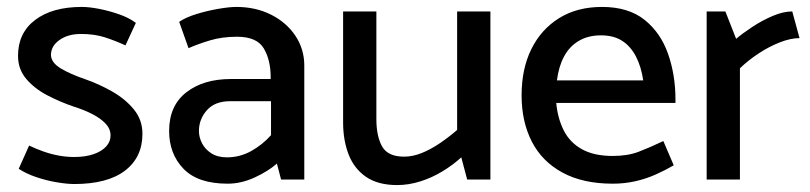

<svg xmlns="http://www.w3.org/2000/svg" viewBox="-20 -518 2337 554"><path d="M34 -31Q55 -17 84.5 -7Q114 3 144 8Q174 13 194 13Q290 13 340.5 -25.5Q391 -64 391 -132Q391 -172 366.5 -202Q342 -232 304.5 -253.5Q267 -275 227 -289Q183 -304 155.5 -320.5Q128 -337 127 -359Q127 -385 151.5 -402.5Q176 -420 214 -420Q253 -420 283.5 -410Q314 -400 342 -387L372 -452Q352 -467 323 -477Q294 -487 265.5 -492.5Q237 -498 216 -498Q131 -498 81.5 -460.5Q32 -423 32 -357Q32 -318 56 -290Q80 -262 116.5 -243Q153 -224 191 -211Q223 -201 247 -188.5Q271 -176 285 -161Q299 -146 299 -127Q299 -109 286 -95Q273 -81 249.5 -73Q226 -65 194 -65Q172 -65 150 -69Q128 -73 106.5 -80.5Q85 -88 64 -98Z M554 -140Q554 -174 577 -200Q600 -226 644 -226H762V-128Q737 -100 704.5 -82Q672 -64 635 -64Q608 -64 590 -75.5Q572 -87 563 -104.5Q554 -122 554 -140ZM524 -379Q551 -391 586 -401.5Q621 -412 664 -412Q721 -412 741 -378.5Q761 -345 761 -295V-290H646Q567 -290 517.5 -251.5Q468 -213 468 -140Q468 -74 509.5 -31Q551 12 637 12Q676 12 715 -6Q754 -24 779 -46L791 0H858V-329Q858 -376 832.5 -414.5Q807 -453 762.5 -475.5Q718 -498 662 -498Q642 -498 610 -492.5Q578 -487 547 -477.5Q516 -468 497 -455Z M1299 -485V-143Q1276 -123 1249.5 -105Q1223 -87 1197 -76.5Q1171 -66 1146 -66Q1099 -66 1082.5 -95.5Q1066 -125 1066 -174V-485H970V-165Q970 -113 986 -72Q1002 -31 1036.5 -7.5Q1071 16 1126 16Q1159 16 1192.5 5.5Q1226 -5 1256.5 -23.5Q1287 -42 1311 -64L1328 0H1395V-485Z M1929 -221V-231Q1929 -302 1907.5 -363Q1886 -424 1839.5 -461Q1793 -498 1717 -498Q1645 -498 1593 -465.5Q1541 -433 1513 -376Q1485 -319 1485 -243Q1485 -167 1514.5 -109.5Q1544 -52 1603 -20Q1662 12 1748 12Q1782 12 1813 5Q1844 -2 1872 -14.5Q1900 -27 1924 -41L1894 -111Q1854 -92 1822.5 -80Q1791 -68 1748 -68Q1694 -68 1659 -87.5Q1624 -107 1606.5 -142Q1589 -177 1585 -221ZM1587 -286Q1592 -326 1607.5 -355Q1623 -384 1650 -400Q1677 -416 1714 -416Q1751 -416 1775.5 -400Q1800 -384 1815 -355Q1830 -326 1836 -286Z M2115 0V-321Q2139 -344 2168.5 -363.5Q2198 -383 2229.5 -395.5Q2261 -408 2287 -408L2266 -485Q2240 -485 2209.5 -472Q2179 -459 2151 -440.5Q2123 -422 2104 -406L2073 -485H2019V0Z"/></svg>

Font: Catamaran Thin Medium
Style: Regular
Weight: 500
Version: Version 2.000